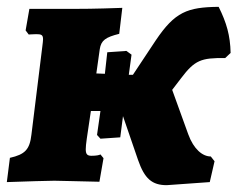

<svg xmlns="http://www.w3.org/2000/svg" viewBox="-34 -529 695 562"><path d="M606 -509C514 -508 478 -494 422 -411L355 -310H343L351 -369L336 -380L280 -376L273 -313L248 -314L258 -385C262 -411 275 -420 315 -430L324 -506C242 -503 199 -503 180 -503H52L41 -440L50 -428C54 -428 64 -429 72 -429C87 -429 92 -427 92 -414C92 -409 91 -403 90 -394L58 -135C53 -91 39 -77 -5 -67L-14 4C52 2 100 0 125 0C141 0 202 2 257 3L269 -66L260 -77C257 -75 248 -73 234 -73C222 -73 217 -77 217 -92C217 -99 218 -109 220 -123L232 -204H260L250 -134L260 -123L318 -127L326 -189L370 -61C389 -6 411 13 454 13L580 4L594 -57L583 -71C559 -71 533 -92 517 -136L470 -266L496 -300C536 -353 555 -360 625 -359L641 -374C640 -425 629 -463 606 -509Z"/></svg>

Font: Alegreya SC Black
Style: Italic
Weight: 900
Italic angle: -7°
Designer: Juan Pablo del Peral
Foundry: Huerta Tipografica
Version: Version 2.007;PS 002.007;hotconv 1.0.88;makeotf.lib2.5.64775